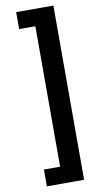

<svg xmlns="http://www.w3.org/2000/svg" viewBox="-121 -843 649 1260"><g transform="rotate(-10 203.5 -212.5)"><path d="M84 256H192V-680H84V-793H332V368H84Z"/></g></svg>

Font: Noto Sans Kannada ExtraBold
Style: Regular
Weight: 800
Designer: Jelle Bosma - Monotype Design Team
Foundry: Monotype Imaging Inc.
Version: Version 2.005; ttfautohint (v1.8.4.7-5d5b)